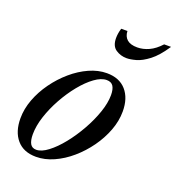

<svg xmlns="http://www.w3.org/2000/svg" viewBox="-142 -895 931 1017"><g transform="rotate(20 324.0 -386.0)"><path d="M174.5 10.5Q104 10.5 66 -33.8Q28 -78 28 -153.5Q28 -206.5 48.2 -260.5Q68.5 -314.5 103.8 -363.5Q139 -412.5 183.8 -451Q228.5 -489.5 278.5 -512Q328.5 -534.5 377.5 -534.5Q448 -534.5 486.5 -490.8Q525 -447 525 -372Q525 -318.5 504.5 -264.2Q484 -210 448.8 -160.8Q413.5 -111.5 368.5 -72.8Q323.5 -34 273.5 -11.8Q223.5 10.5 174.5 10.5ZM163 -25Q192.5 -25 229 -52.8Q265.5 -80.5 302 -126Q338.5 -171.5 369.2 -226Q400 -280.5 418.5 -334.5Q437 -388.5 437 -432.5Q437 -465.5 425.8 -482.8Q414.5 -500 389 -500Q358 -500 321.5 -473.5Q285 -447 249 -402.8Q213 -358.5 183.5 -305.2Q154 -252 136.2 -197.5Q118.5 -143 118.5 -96.5Q118.5 -61.5 129 -43.2Q139.5 -25 163 -25ZM447 -644.5Q413 -644.5 385.8 -662.8Q358.5 -681 358.5 -726.5Q358.5 -738 360.5 -751.8Q362.5 -765.5 367.5 -781.5H402.5Q403.5 -751 422.8 -734.2Q442 -717.5 480.5 -717.5Q513 -717.5 545.8 -732.5Q578.5 -747.5 609.5 -781.5H648.5Q608 -720.5 569.8 -691.2Q531.5 -662 500 -653.2Q468.5 -644.5 447 -644.5Z"/></g></svg>

Font: Libre Caslon Text
Style: Italic
Weight: 400
Italic angle: -22.583°
Designer: Pablo Impallari, Rodrigo Fuenzalida, Katja Schimmel
Foundry: Pablo Impallari, Rodrigo Fuenzalida
Version: Version 2.000